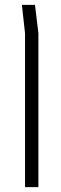

<svg xmlns="http://www.w3.org/2000/svg" viewBox="-20 -570 253 790"><path d="M83 200V-433L70 -550H124L138 -433V200Z"/></svg>

Font: Assistant Light
Style: Regular
Weight: 300
Designer: Hebrew By Ben Nathan, Latin by Paul Hunt
Version: Version 3.000